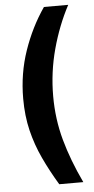

<svg xmlns="http://www.w3.org/2000/svg" viewBox="-60 -767 466 954"><g transform="rotate(-5 173.5 -290.0)"><path d="M318 -732Q266 -634 235 -519.8Q204 -405.5 204 -286Q204 -172 233 -66.8Q262 38.5 316 152H196Q153.5 81.5 121.8 13.5Q90 -54.5 72.2 -127.8Q54.5 -201 54.5 -287Q54.5 -412 93.5 -525.2Q132.5 -638.5 197 -732Z"/></g></svg>

Font: Public Sans Thin ExtraBold
Style: Regular
Weight: 800
Version: Version 1.007